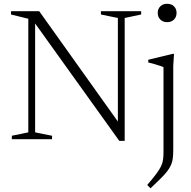

<svg xmlns="http://www.w3.org/2000/svg" viewBox="-20 -735 1011 1014"><path d="M129.5 -36V-636L38 -658.5V-676H187L624 -63L602.5 -36.5V-640L513 -658.5V-676H725.5V-658.5L638.5 -640V9H610L150.5 -632L165.5 -642V-36L255 -18V0H42.5V-18ZM862.5 -618Q840.5 -618 826.8 -631.8Q813 -645.5 813 -667Q813 -688 826.8 -701.5Q840.5 -715 862.5 -715Q885.5 -715 899 -701.5Q912.5 -688 912.5 -667Q912.5 -645.5 899 -631.8Q885.5 -618 862.5 -618ZM843.5 -380.5Q838 -383 824.8 -387.5Q811.5 -392 795 -396.8Q778.5 -401.5 763 -405V-419.5L891.5 -450.5H899L895 -388V54.5Q895 81 892.8 100Q890.5 119 883.5 135.5Q876.5 152 863.5 169Q850.5 186 828.8 207.5Q807 229 775 259.5L757.5 242Q787 207.5 804.5 184.2Q822 161 830.5 143Q839 125 841.2 107.8Q843.5 90.5 843.5 67.5Z"/></svg>

Font: Newsreader 16pt Light
Style: Regular
Weight: 300
Designer: Hugues Gentile
Foundry: Production Type
Version: Version 1.003